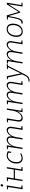

<svg xmlns="http://www.w3.org/2000/svg" viewBox="2696 -3472 1012 6445"><g transform="rotate(-90 3202.5 -249.0)"><path d="M72 3 148 -479 68 -495 72 -522 202 -528 125 -45 206 -29 201 -2ZM199 -652Q165 -652 165 -689Q165 -708 177 -721.5Q189 -735 208 -735Q242 -735 242 -698Q242 -678 230 -665Q218 -652 199 -652Z M346 0 422 -481 342 -495 346 -522 475 -528 438 -294H734L771 -525H816L740 -43L821 -29L817 -1L687 3L728 -256H432L391 0Z M1111 7Q1061 7 1021.5 -15Q982 -37 959 -83Q936 -129 936 -201Q936 -270 957 -330Q978 -390 1015.5 -435.5Q1053 -481 1102.5 -506.5Q1152 -532 1208 -532Q1242 -532 1278 -522Q1314 -512 1349 -490L1330 -377H1296L1299 -471Q1249 -495 1204 -495Q1156 -495 1115.5 -471.5Q1075 -448 1045.5 -407Q1016 -366 999.5 -313.5Q983 -261 983 -204Q983 -112 1022 -71.5Q1061 -31 1121 -31Q1188 -31 1266 -78L1282 -47Q1238 -20 1194 -6.5Q1150 7 1111 7Z M2064 3 2121 -354Q2133 -426 2109.5 -459.5Q2086 -493 2046 -493Q2007 -493 1960.5 -461Q1914 -429 1875 -363Q1836 -297 1820 -196L1789 0H1743L1800 -354Q1811 -426 1787.5 -459.5Q1764 -493 1725 -493Q1686 -493 1639 -461Q1592 -429 1553 -363.5Q1514 -298 1498 -196L1467 0H1421L1497 -479L1417 -495L1421 -522L1549 -528L1518 -346Q1548 -414 1586.5 -455Q1625 -496 1665.5 -514Q1706 -532 1739 -532Q1775 -532 1802.5 -513.5Q1830 -495 1842.5 -457.5Q1855 -420 1846 -363L1845 -359Q1876 -422 1913.5 -460Q1951 -498 1989.5 -515Q2028 -532 2061 -532Q2097 -532 2124.5 -513Q2152 -494 2164.5 -456Q2177 -418 2168 -360L2117 -45L2198 -30L2194 -2Z M2462 7Q2403 9 2368.5 -34Q2334 -77 2348 -164L2398 -481L2318 -495L2323 -522L2452 -528L2395 -171Q2383 -98 2408 -65Q2433 -32 2475 -32Q2517 -32 2565 -63.5Q2613 -95 2652.5 -160.5Q2692 -226 2709 -329L2740 -525H2786L2710 -43L2790 -29L2786 -2L2660 3L2689 -176Q2659 -111 2620 -71Q2581 -31 2540 -12Q2499 7 2462 7Z M3572 3 3629 -354Q3641 -426 3617.5 -459.5Q3594 -493 3554 -493Q3515 -493 3468.5 -461Q3422 -429 3383 -363Q3344 -297 3328 -196L3297 0H3251L3308 -354Q3319 -426 3295.5 -459.5Q3272 -493 3233 -493Q3194 -493 3147 -461Q3100 -429 3061 -363.5Q3022 -298 3006 -196L2975 0H2929L3005 -479L2925 -495L2929 -522L3057 -528L3026 -346Q3056 -414 3094.5 -455Q3133 -496 3173.5 -514Q3214 -532 3247 -532Q3283 -532 3310.5 -513.5Q3338 -495 3350.5 -457.5Q3363 -420 3354 -363L3353 -359Q3384 -422 3421.5 -460Q3459 -498 3497.5 -515Q3536 -532 3569 -532Q3605 -532 3632.5 -513Q3660 -494 3672.5 -456Q3685 -418 3676 -360L3625 -45L3706 -30L3702 -2Z M3686 233 3692 197Q3700 198 3708 199Q3716 200 3724 200Q3773 200 3807.5 176Q3842 152 3870 105Q3898 58 3929 -10L3828 -486L3765 -494L3770 -522L3867 -528L3960 -60L4172 -487L4103 -494L4107 -522L4276 -528L4272 -500L4217 -488L3969 3Q3948 45 3926.5 86.5Q3905 128 3878 162Q3851 196 3814.5 216.5Q3778 237 3727 237Q3709 237 3686 233Z M4938 3 4995 -354Q5007 -426 4983.5 -459.5Q4960 -493 4920 -493Q4881 -493 4834.5 -461Q4788 -429 4749 -363Q4710 -297 4694 -196L4663 0H4617L4674 -354Q4685 -426 4661.5 -459.5Q4638 -493 4599 -493Q4560 -493 4513 -461Q4466 -429 4427 -363.5Q4388 -298 4372 -196L4341 0H4295L4371 -479L4291 -495L4295 -522L4423 -528L4392 -346Q4422 -414 4460.5 -455Q4499 -496 4539.5 -514Q4580 -532 4613 -532Q4649 -532 4676.5 -513.5Q4704 -495 4716.5 -457.5Q4729 -420 4720 -363L4719 -359Q4750 -422 4787.5 -460Q4825 -498 4863.5 -515Q4902 -532 4935 -532Q4971 -532 4998.5 -513Q5026 -494 5038.5 -456Q5051 -418 5042 -360L4991 -45L5072 -30L5068 -2Z M5453 -532Q5534 -532 5583 -481Q5632 -430 5632 -320Q5632 -259 5615.5 -200.5Q5599 -142 5565.5 -95Q5532 -48 5482 -20.5Q5432 7 5366 7Q5287 7 5237 -43Q5187 -93 5187 -205Q5187 -267 5204 -325Q5221 -383 5254.5 -430Q5288 -477 5337.5 -504.5Q5387 -532 5453 -532ZM5447 -495Q5394 -495 5354.5 -469.5Q5315 -444 5288 -402Q5261 -360 5247.5 -309.5Q5234 -259 5234 -208Q5234 -122 5269.5 -76Q5305 -30 5373 -30Q5424 -30 5463.5 -55Q5503 -80 5530 -122Q5557 -164 5571 -215Q5585 -266 5585 -318Q5585 -404 5550 -449.5Q5515 -495 5447 -495Z M5631 0 5641 -42Q5653 -38 5666 -38Q5709 -38 5737.5 -69.5Q5766 -101 5785 -159.5Q5804 -218 5819.5 -300.5Q5835 -383 5853 -485L5764 -498L5768 -524L5909 -528L6026 -133L6277 -524L6334 -528L6256 -43L6338 -29L6333 -2L6207 3L6282 -472L6030 -80L6003 -77L5887 -462Q5862 -311 5836.5 -206Q5811 -101 5774 -47Q5737 7 5677 7Q5666 7 5655 5.5Q5644 4 5631 0Z"/></g></svg>

Font: Bitter Light
Style: Italic
Weight: 300
Italic angle: -9°
Designer: Sol Matas, and Bitter project Authors
Foundry: Sol Matas
Version: Version 2.001